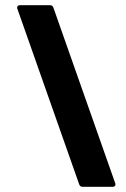

<svg xmlns="http://www.w3.org/2000/svg" viewBox="-20 -720 484 740"><path d="M424 -14 186 -690C184 -696 180 -700 173 -700H57C51 -700 46 -697 46 -691C46 -689 46 -688 47 -686L285 -10C287 -4 291 0 298 0H414C420 0 425 -3 425 -9C425 -11 425 -12 424 -14Z"/></svg>

Font: Barlow Semi Condensed
Style: Bold
Weight: 700
Width: 4
Designer: Jeremy Tribby
Foundry: Tribby Type
Version: Version 1.422;hotconv 1.0.109;makeotfexe 2.5.65596